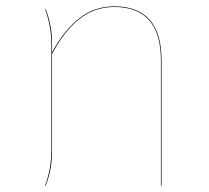

<svg xmlns="http://www.w3.org/2000/svg" viewBox="-20 -585 660 605"><path d="M489 -395V0H487V-395Q487 -563 340 -563Q278 -563 230 -525Q182 -487 144 -415V-108Q144 -51 124 0H122Q142 -53 142 -115V-442Q142 -503 122 -556H124Q144 -505 144 -449V-448V-420Q182 -490 230 -527.5Q278 -565 340 -565Q489 -565 489 -395Z"/></svg>

Font: FiraGO Two
Style: Regular
Weight: 100
Designer: bBox Type
Foundry: bBox Type GmbH
Version: Version 1.001